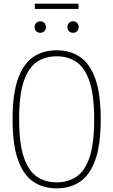

<svg xmlns="http://www.w3.org/2000/svg" viewBox="-20 -1025 622 1054"><path d="M291 9Q217 9 162.8 -27.5Q108.5 -64 78.8 -147.2Q49 -230.5 49 -370Q49 -509.5 78.8 -592.8Q108.5 -676 162.8 -712.5Q217 -749 291 -749Q365 -749 419.2 -712.5Q473.5 -676 503.2 -592.8Q533 -509.5 533 -370Q533 -230.5 503.2 -147.2Q473.5 -64 419.2 -27.5Q365 9 291 9ZM291 -24Q353 -24 399.2 -54.8Q445.5 -85.5 471.2 -160.5Q497 -235.5 497 -368Q497 -502.5 471.2 -578.2Q445.5 -654 399.2 -685Q353 -716 291 -716Q229 -716 182.8 -685.2Q136.5 -654.5 110.8 -579.5Q85 -504.5 85 -372Q85 -237.5 110.8 -161.8Q136.5 -86 182.8 -55Q229 -24 291 -24ZM381 -845Q367.5 -845 358.8 -853.5Q350 -862 350 -876Q350 -890.5 358.8 -899.2Q367.5 -908 381 -908Q394.5 -908 403.2 -899.2Q412 -890.5 412 -876Q412 -862 403.2 -853.5Q394.5 -845 381 -845ZM201 -845Q187.5 -845 178.8 -853.5Q170 -862 170 -876Q170 -890.5 178.8 -899.2Q187.5 -908 201 -908Q214.5 -908 223.2 -899.2Q232 -890.5 232 -876Q232 -862 223.2 -853.5Q214.5 -845 201 -845ZM171 -976V-1005H411V-976Z"/></svg>

Font: Encode Sans SC Condensed Thin
Style: Regular
Weight: 100
Width: 3
Designer: Multiple Designers
Foundry: Impallari Type
Version: Version 3.002